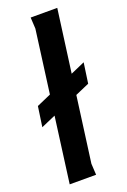

<svg xmlns="http://www.w3.org/2000/svg" viewBox="-150 -819 574 868"><g transform="rotate(-20 137.0 -384.5)"><path d="M247 -769 151 -54 154 0H27L122 -715L119 -769ZM-1 -285 13 -382 275 -497 261 -399Z"/></g></svg>

Font: Rosario
Style: Italic
Weight: 400
Italic angle: -8.05°
Designer: Hector Gatti
Foundry: Omnibus Type
Version: Version 1.201